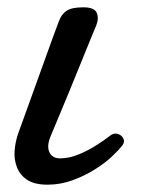

<svg xmlns="http://www.w3.org/2000/svg" viewBox="-20 -493 388 525"><path d="M110 12Q74 12 54 -1.5Q34 -15 26 -36.5Q18 -58 20 -81.5Q22 -105 29 -126Q33 -137 44 -167.5Q55 -198 69.5 -238Q84 -278 98.5 -318.5Q113 -359 124.5 -390.5Q136 -422 141 -435Q148 -454 162 -463.5Q176 -473 208 -473Q238 -473 244.5 -458Q251 -443 243 -423Q239 -414 227 -384.5Q215 -355 199 -315.5Q183 -276 166.5 -236Q150 -196 137 -165Q124 -134 119 -122Q107 -94 115 -77Q123 -60 144 -60Q169 -60 194.5 -70.5Q220 -81 243 -95.5Q266 -110 281 -122Q291 -130 301.5 -127Q312 -124 317 -115Q322 -106 315 -96Q306 -84 286.5 -65.5Q267 -47 239 -29.5Q211 -12 178 0Q145 12 110 12Z"/></svg>

Font: TsukuhouMincho
Style: Regular
Weight: 400
Designer: Iose
Foundry: Typographish
Version: Version 1.001; ttfautohint (v1.8.3)